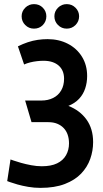

<svg xmlns="http://www.w3.org/2000/svg" viewBox="-20 -900 501 932"><path d="M145 -880Q120 -880 102.5 -862.5Q85 -845 85 -821Q85 -796 102.5 -778.5Q120 -761 145 -761Q171 -761 188 -778.5Q205 -796 205 -821Q205 -845 188 -862.5Q171 -880 145 -880ZM304 -880Q279 -880 261.5 -862.5Q244 -845 244 -821Q244 -796 261.5 -778.5Q279 -761 304 -761Q329 -761 346.5 -778.5Q364 -796 364 -821Q364 -845 346.5 -862.5Q329 -880 304 -880ZM102 -412 133 -307H215Q239 -307 257.5 -299.5Q276 -292 289 -278.5Q302 -265 308.5 -246Q315 -227 315 -204Q315 -172 300.5 -146.5Q286 -121 257 -107Q228 -93 183 -93Q158 -93 131.5 -98Q105 -103 82 -109.5Q59 -116 45 -121Q31 -126 31 -126L15 -21Q15 -21 28.5 -16Q42 -11 65 -4.5Q88 2 117 7Q146 12 176 12Q246 12 295 -7Q344 -26 374 -57.5Q404 -89 418 -128.5Q432 -168 432 -210Q432 -275 400 -319.5Q368 -364 312 -386Q344 -399 364 -420.5Q384 -442 393.5 -470.5Q403 -499 403 -531Q403 -584 378 -624.5Q353 -665 309.5 -687.5Q266 -710 211 -710Q187 -710 163 -706.5Q139 -703 115 -695Q91 -687 67 -675L97 -587Q110 -593 126 -597Q142 -601 159 -603Q176 -605 191 -605Q215 -605 233.5 -599Q252 -593 265 -581.5Q278 -570 284.5 -554Q291 -538 291 -518Q291 -485 277 -461Q263 -437 238 -424.5Q213 -412 181 -412Z"/></svg>

Font: Advent Pro
Style: Regular
Weight: 400
Designer: VivaRado, Andreas Kalpakidis
Foundry: VivaRado, Andreas Kalpakidis
Version: Version 3.000